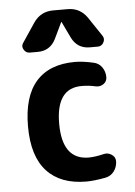

<svg xmlns="http://www.w3.org/2000/svg" viewBox="-55 -812 609 863"><g transform="rotate(-5 250.0 -380.5)"><path d="M96.7 -589.8Q79.1 -589.8 69.8 -606Q60.5 -622.1 71.3 -636.7L128.9 -722.7Q161.1 -769.5 216.8 -769.5H283.2Q338.9 -769.5 371.1 -722.7L428.7 -636.7Q438.5 -622.1 429.7 -606Q420.9 -589.8 403.3 -589.8H367.2Q311.5 -589.8 286.1 -640.6L251 -713.9Q251 -714.8 250 -714.8Q249 -714.8 249 -713.9L213.9 -640.6Q188.5 -589.8 132.8 -589.8ZM387.7 -106.4Q406.2 -111.3 423.3 -100.1Q440.4 -88.9 440.4 -70.3Q440.4 -44.9 425.8 -24.9Q411.1 -4.9 386.7 0Q335 9.8 299.8 9.8Q183.6 9.8 121.6 -57.6Q59.6 -125 59.6 -259.8Q59.6 -394.5 119.6 -462.4Q179.7 -530.3 294.9 -530.3Q330.1 -530.3 377.9 -519.5Q402.3 -514.6 416 -494.6Q429.7 -474.6 429.7 -450.2Q429.7 -430.7 413.6 -419.4Q397.5 -408.2 377 -413.1Q347.7 -419.9 315.4 -419.9Q200.2 -419.9 200.2 -259.8Q200.2 -96.7 320.3 -96.7Q353.5 -97.7 387.7 -106.4Z"/></g></svg>

Font: Rounded Mgen+ 1m bold
Style: Bold
Weight: 700
Designer: [Source Han Sans]
Ryoko NISHIZUKA  (kana & ideographs); Paul D. Hunt (Latin, Greek & Cyrillic); Wenlong ZHANG  (bopomofo
Version: Version 1.059.20150602